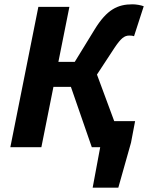

<svg xmlns="http://www.w3.org/2000/svg" viewBox="-20 -683 687 891"><path d="M28 0H172L228 -280H309L406 0H445L410 188H529L588 -21L607 -121H510L430 -337L512 -462C541 -505 557 -518 580 -518C590 -518 597 -517 602 -515L647 -654C634 -659 612 -663 595 -663C526 -663 476 -639 419 -546L327 -396H251L302 -651H158Z"/></svg>

Font: Source Sans Pro
Style: Bold Italic
Weight: 700
Italic angle: -11°
Designer: Paul D. Hunt
Foundry: Adobe Systems Incorporated
Version: Version 3.006;hotconv 1.0.111;makeotfexe 2.5.65597